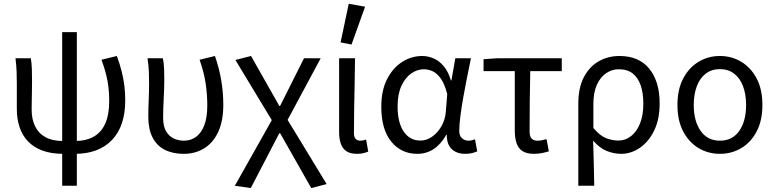

<svg xmlns="http://www.w3.org/2000/svg" viewBox="-20 -790 4041 1001"><path d="M309.9 12Q247.1 12 201.4 -4.9Q155.7 -21.8 126 -53Q96.2 -84.3 82 -127.3Q67.7 -170.2 67.7 -222.8V-352.6Q67.7 -382 66.6 -414.9Q65.6 -447.9 60.8 -486.1H140.8Q144.9 -461.1 146 -433Q147 -404.9 147 -372.7Q147 -345.9 146.5 -315.9Q146 -285.9 145.5 -259.7Q145 -233.5 145 -217.9Q145 -168.9 162.8 -132Q180.6 -95.2 216.5 -75.1Q252.3 -55 307.5 -55ZM370.8 12 372 -55Q428.5 -55 468.3 -77.4Q508 -99.7 528.7 -146Q549.4 -192.4 549.4 -263.5Q549.4 -299.7 545.7 -332.7Q542.1 -365.7 533.4 -400.9Q524.7 -436 509.2 -478.5L589.3 -498.1Q604.1 -457.4 613.7 -420.2Q623.2 -383 628.1 -345.8Q632.9 -308.6 632.9 -266.1Q632.9 -132.5 563.9 -60.3Q494.9 12 370.8 12ZM304.2 178.5V-622.4H380.6V178.5Z M937.8 12Q880 12 838.4 -9.4Q796.9 -30.8 775 -73.9Q753.2 -116.9 753.2 -180.5Q753.2 -223.6 755.2 -266.5Q757.2 -309.5 757.2 -352.6Q757.2 -382 756.2 -414.9Q755.1 -447.9 749 -486.1H829.1Q834.4 -461.1 835.5 -433Q836.5 -404.9 836.5 -372.7Q836.5 -331.8 833.5 -276.4Q830.5 -220.9 830.5 -175.6Q830.5 -132.2 845.6 -106.1Q860.7 -80.1 885.4 -68.3Q910.1 -56.5 939.1 -56.5Q974.1 -56.5 1001.6 -76.2Q1029 -95.9 1044.9 -136.5Q1060.7 -177.2 1060.7 -240.3Q1060.7 -296 1052.3 -354.1Q1043.9 -412.2 1020.6 -478.5L1100.6 -498.1Q1122.6 -435 1133.4 -371.4Q1144.2 -307.8 1144.2 -243Q1144.2 -160.5 1118.2 -103.5Q1092.2 -46.5 1045.6 -17.3Q998.9 12 937.8 12Z M1287.5 190.5 1204.3 178.5 1397 -163.5 1207.3 -477.3 1288.8 -498.1 1436.3 -237.6H1440.3L1564.9 -486.1H1651.9L1479.4 -164.9L1683 169.7L1602.7 190.5L1440.3 -95.7H1436.3Z M1841 12Q1807.1 12 1786.8 -1.1Q1766.5 -14.1 1757.3 -39.6Q1748 -65 1748 -101.4V-486.1H1831Q1830.3 -420.4 1828.9 -352.4Q1827.4 -284.5 1826.4 -219.2Q1825.3 -153.8 1825.3 -95.4Q1825.3 -74.8 1834.4 -65.7Q1843.5 -56.5 1859.2 -56.5Q1865.8 -56.5 1873.1 -58Q1880.4 -59.5 1888.7 -62.5L1899.8 0.3Q1888.8 4.8 1875 8.4Q1861.2 12 1841 12ZM1812.7 -557.8 1755.6 -568.9 1798.2 -770.4 1883.3 -755Z M2155.5 12Q2072 12 2019.9 -51.5Q1967.9 -115.1 1967.9 -234.2Q1967.9 -318.1 1997.8 -376.9Q2027.7 -435.7 2076.3 -466.9Q2125 -498.1 2181.1 -498.1Q2211.2 -498.1 2240.4 -485.6Q2269.6 -473.1 2293.3 -445.1Q2316.9 -417.1 2330.8 -370.9H2333.5L2353.8 -486.1H2435.3Q2425.3 -438.1 2414.8 -385.6Q2404.2 -333.1 2395.2 -281.8Q2386.1 -230.4 2380.3 -185.4Q2374.4 -140.4 2374.4 -106.8Q2374.4 -82.4 2388.5 -69.5Q2402.6 -56.5 2422.4 -56.5Q2430.6 -56.5 2439.6 -58.6Q2448.5 -60.7 2456.3 -63.7L2468.1 -0.9Q2458.1 3.5 2442.3 7.8Q2426.6 12 2404.9 12Q2361.9 12 2335.7 -12.1Q2309.5 -36.2 2309.2 -86.8H2306.4Q2250.6 12 2155.5 12ZM2172.2 -57.2Q2204.1 -57.2 2233.2 -77.7Q2262.4 -98.3 2281.9 -132.7Q2301.4 -167.1 2304.3 -207.9L2311.6 -299.5Q2298.2 -352.3 2278.2 -380.3Q2258.2 -408.4 2235.6 -418.6Q2212.9 -428.9 2190.1 -428.9Q2155 -428.9 2123.8 -407Q2092.6 -385 2072.7 -342.1Q2052.9 -299.2 2052.9 -234.9Q2052.9 -150.9 2084.7 -104Q2116.5 -57.2 2172.2 -57.2Z M2763.4 12Q2726.3 12 2704.4 -2Q2682.6 -16 2673.2 -43.4Q2663.8 -70.7 2663.8 -110.3V-419.1H2501V-481.4L2570.7 -486.1H2908.8V-419.1H2744.5Q2742.8 -336.8 2741.9 -257.3Q2741.1 -177.7 2741.1 -104.3Q2741.1 -79.3 2751.4 -67.9Q2761.8 -56.5 2781.6 -56.5Q2793.7 -56.5 2805.4 -58.8Q2817.2 -61.1 2829.5 -64.5L2841.4 -0.9Q2827 3.5 2806.6 7.8Q2786.1 12 2763.4 12Z M2995 178.5V-248.2Q2995 -332.9 3024.2 -388.1Q3053.3 -443.3 3101.9 -470.7Q3150.4 -498.1 3209.4 -498.1Q3310.9 -498.1 3365 -431.8Q3419.1 -365.5 3419.1 -250.4Q3419.1 -167.6 3390.3 -109Q3361.6 -50.4 3315.7 -19.2Q3269.8 12 3218.7 12Q3179.9 12 3142.9 -3.1Q3105.8 -18.2 3072.3 -57Q3073.7 -13.4 3074.7 24.1Q3075.8 61.5 3076.5 98.6Q3077.3 135.7 3078 178.5ZM3204.5 -57.2Q3240.3 -57.2 3269.9 -80.3Q3299.6 -103.3 3316.8 -146.5Q3334.1 -189.7 3334.1 -249.7Q3334.1 -303.3 3320.7 -343.7Q3307.3 -384 3279.2 -406.5Q3251.1 -428.9 3205.9 -428.9Q3170.6 -428.9 3140.4 -408.6Q3110.3 -388.4 3091.9 -348.1Q3073.6 -307.9 3073.6 -246.9V-122.6Q3108 -81.9 3140.4 -69.5Q3172.8 -57.2 3204.5 -57.2Z M3733.4 12Q3672.5 12 3622.3 -17.7Q3572.2 -47.5 3542 -104.4Q3511.9 -161.3 3511.9 -242.4Q3511.9 -324.2 3542 -381.1Q3572.2 -438 3622.3 -468Q3672.5 -498.1 3733.4 -498.1Q3794.2 -498.1 3844.4 -468Q3894.6 -438 3924.7 -381.1Q3954.8 -324.2 3954.8 -242.4Q3954.8 -161.3 3924.7 -104.4Q3894.6 -47.5 3844.4 -17.7Q3794.2 12 3733.4 12ZM3733.4 -56.5Q3798.3 -56.5 3834 -107.4Q3869.8 -158.2 3869.8 -242.4Q3869.8 -298.7 3853.7 -341Q3837.5 -383.2 3807 -406.4Q3776.4 -429.6 3733.4 -429.6Q3690.3 -429.6 3659.8 -406.4Q3629.2 -383.2 3613.1 -341Q3596.9 -298.7 3596.9 -242.4Q3596.9 -158.2 3633 -107.4Q3669.1 -56.5 3733.4 -56.5Z"/></svg>

Font: Source Sans 3 Variable
Style: Regular
Weight: 200
Designer: Paul D. Hunt
Foundry: Adobe Systems Incorporated
Version: Version 3.026